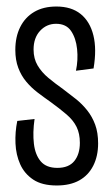

<svg xmlns="http://www.w3.org/2000/svg" viewBox="-20 -558 345 589"><path d="M154 11Q109 11 82 -7Q55 -25 42 -54Q29 -83 27.5 -118Q26 -153 33 -187L86 -193Q80 -151 84 -117Q88 -83 105 -63Q122 -43 156 -43Q191 -43 208 -64Q225 -85 225 -120Q225 -148 215 -168.5Q205 -189 184 -207Q163 -225 134 -246Q114 -260 95 -274.5Q76 -289 60.5 -307.5Q45 -326 36 -350Q27 -374 27 -405Q27 -445 42 -475Q57 -505 85 -521.5Q113 -538 153 -538Q199 -538 227.5 -515Q256 -492 266.5 -449.5Q277 -407 267 -348L213 -341Q220 -374 216.5 -407.5Q213 -441 198 -463Q183 -485 152 -485Q123 -485 103 -463.5Q83 -442 83 -406Q83 -378 95.5 -357Q108 -336 128.5 -319Q149 -302 173 -285Q193 -270 212.5 -254.5Q232 -239 247.5 -219.5Q263 -200 272 -175.5Q281 -151 281 -118Q281 -79 266 -49.5Q251 -20 223 -4.5Q195 11 154 11Z"/></svg>

Font: Bricolage Grotesque 72pt Condensed ExtraLight
Style: Regular
Weight: 250
Width: 3
Designer: Mathieu Triay
Foundry: Atelier Triay
Version: Version 1.001;gftools[0.9.33.dev8+g029e19f]